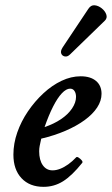

<svg xmlns="http://www.w3.org/2000/svg" viewBox="-20 -712 434 745"><path d="M149 13Q95 13 63.5 -20.5Q32 -54 32 -112Q32 -155 47 -198Q62 -241 88.5 -280Q115 -319 148.5 -350Q182 -381 219 -398.5Q256 -416 293 -416Q331 -416 352.5 -398Q374 -380 374 -348Q374 -321 357 -295Q340 -269 308.5 -246Q277 -223 234 -204.5Q191 -186 140 -174Q136 -156 134 -146Q132 -136 132 -125Q132 -91 146 -71Q160 -51 184 -51Q198 -51 213.5 -57Q229 -63 245 -74.5Q261 -86 275 -101Q278 -105 285 -100.5Q292 -96 297 -90Q302 -84 299 -80Q259 -30 224.5 -8.5Q190 13 149 13ZM153 -219Q189 -231 216.5 -249.5Q244 -268 259.5 -291Q275 -314 275 -336Q275 -350 269 -359Q263 -368 252 -368Q237 -368 220 -350Q203 -332 186 -298.5Q169 -265 153 -219ZM252 -501Q242 -491 231.5 -493Q221 -495 217.5 -504.5Q214 -514 223 -528L323 -678Q333 -693 347.5 -691.5Q362 -690 375 -679.5Q388 -669 392.5 -655.5Q397 -642 387 -632Z"/></svg>

Font: Junicode VF
Style: Italic
Weight: 400
Italic angle: -11°
Designer: Peter S. Baker
Version: Version 2.209